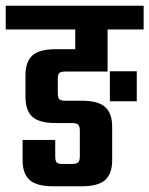

<svg xmlns="http://www.w3.org/2000/svg" viewBox="-40 -651 522 671"><path d="M-20 -631H462V-548H336V-401H189Q173 -401 167.5 -396Q162 -391 162 -375V-325Q162 -309 167.5 -304Q173 -299 189 -299H246Q303 -299 327.5 -277Q352 -255 352 -208V-91Q352 -44 327.5 -22Q303 0 246 0H145Q88 0 63.5 -22Q39 -44 39 -91V-162H153V-105Q153 -89 158 -83.5Q163 -78 177 -78H211Q227 -78 233 -83.5Q239 -89 239 -105V-195Q239 -210 233 -215.5Q227 -221 211 -221H154Q97 -221 73 -243Q49 -265 49 -312V-388Q49 -435 73 -457Q97 -479 154 -479H223V-548H-20ZM344 -297V-402H438V-297Z"/></svg>

Font: Teko Medium
Style: Regular
Weight: 500
Designer: Manushi Parikh, Jonny Pinhorn
Foundry: Indian Type Foundry
Version: Version 1.106;PS 1.0;hotconv 1.0.78;makeotf.lib2.5.61930; tt